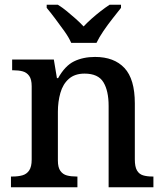

<svg xmlns="http://www.w3.org/2000/svg" viewBox="-20 -786 691 806"><path d="M26 0V-45H33Q56 -45 74 -50Q92 -55 102.5 -70.5Q113 -86 113 -116V-424Q113 -453 102.5 -467.5Q92 -482 75 -486.5Q58 -491 36 -491H31V-536H206L219 -458H224Q253 -510 291 -528.5Q329 -547 379 -547Q459 -547 502.5 -500.5Q546 -454 546 -352V-117Q546 -86 555 -70.5Q564 -55 580.5 -50Q597 -45 619 -45H624V0H436V-341Q436 -405 414 -441Q392 -477 335 -477Q294 -477 269 -455Q244 -433 233.5 -396Q223 -359 223 -317V-112Q223 -83 233.5 -68.5Q244 -54 261 -49.5Q278 -45 300 -45H305V0ZM279 -606Q269 -629 250 -655.5Q231 -682 211.5 -708Q192 -734 176 -753V-766H223Q241 -755 260 -739.5Q279 -724 297.5 -707.5Q316 -691 331 -675Q346 -691 364.5 -707.5Q383 -724 403 -739.5Q423 -755 440 -766H488V-753Q473 -734 452.5 -708Q432 -682 414 -655.5Q396 -629 385 -606Z"/></svg>

Font: Noto Serif Hebrew Medium
Style: Regular
Weight: 500
Version: Version 2.003